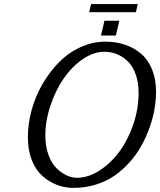

<svg xmlns="http://www.w3.org/2000/svg" viewBox="-20 -915 788 945"><path d="M117.2 0ZM117.2 0ZM494.1 -813H567.4L550.3 -740.2H477.1ZM341.8 9.8Q298.8 9.8 259.5 -5.4Q220.2 -20.5 187.7 -49.8Q155.3 -79.1 136.2 -127.9Q117.2 -176.8 117.2 -238.8Q117.2 -304.7 135.5 -372.6Q153.8 -440.4 188.7 -500.5Q223.6 -560.5 269.5 -607.7Q315.4 -654.8 375.2 -682.4Q435.1 -710 499 -710Q551.3 -710 595.7 -694.8Q640.1 -679.7 674.6 -650.4Q709 -621.1 728.5 -573Q748 -524.9 748 -462.9Q748 -421.4 740.2 -377Q732.4 -332.5 715.8 -286.1Q699.2 -239.7 675.5 -197Q651.9 -154.3 617.9 -116.5Q584 -78.6 543.7 -50.5Q503.4 -22.5 451.4 -6.3Q399.4 9.8 341.8 9.8ZM493.2 -660.2Q439.9 -660.2 386.5 -623.3Q333 -586.4 293.2 -528.3Q253.4 -470.2 228.3 -395.3Q203.1 -320.3 203.1 -248Q203.1 -195.8 218 -154.3Q232.9 -112.8 256.6 -88.9Q280.3 -64.9 306.6 -52.5Q333 -40 358.9 -40Q413.6 -40 468.5 -75Q523.4 -109.9 565.9 -166.5Q608.4 -223.1 635.3 -300.5Q662.1 -377.9 662.1 -458Q662.1 -509.3 647.9 -549.1Q633.8 -588.9 609.6 -612.5Q585.4 -636.2 555.9 -648.2Q526.4 -660.2 493.2 -660.2ZM428.2 -895H658.2L648.9 -855H418.9Z"/></svg>

Font: Pfennig
Style: Italic
Weight: 500
Italic angle: -13°
Version: Version 20120410 ; ttfautohint (v0.8)